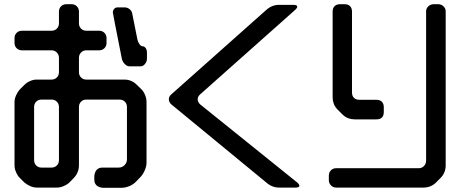

<svg xmlns="http://www.w3.org/2000/svg" viewBox="-20 -787 2224 912"><path d="M142 -26V-279Q142 -294 152 -304Q162 -314 177 -314H225Q240 -314 250 -304Q260 -294 260 -279V-26Q260 -11 250 -1Q240 9 225 9H177Q162 9 152 -1Q142 -11 142 -26ZM559 -507Q562 -494 572.5 -483Q583 -472 595 -472H648Q660 -472 669 -483.5Q678 -495 678 -507V-537Q678 -550 672 -558.5Q666 -567 658 -567Q650 -567 643 -576.5Q636 -586 633 -598L608 -723Q606 -735 595.5 -743.5Q585 -752 571 -752H539Q528 -752 522 -744.5Q516 -737 516 -728Q516 -727 526.5 -671.5Q537 -616 559 -507ZM428 48V66Q428 100 467 105H559Q574 105 595 97Q613 89 625 77Q637 65 649 52Q660 40 668 21Q676 2 676 -15V-303Q676 -319 669 -336Q662 -353 651.5 -363Q641 -373 630 -384Q605 -409 571 -409H390Q375 -409 365 -419Q355 -429 355 -444V-513Q355 -527 365 -537.5Q375 -548 390 -548H451Q466 -548 476 -558Q486 -568 486 -583V-606Q486 -621 476 -631Q466 -641 451 -641H390Q375 -641 365 -651Q355 -661 355 -676V-732Q355 -747 345 -757Q335 -767 320 -767H295Q280 -767 270 -757Q260 -747 260 -732V-676Q260 -661 250 -651Q240 -641 225 -641H84Q69 -641 59 -631Q49 -621 49 -606V-583Q49 -568 59 -558Q69 -548 84 -548H225Q240 -548 250 -537.5Q260 -527 260 -513V-444Q260 -429 250 -419Q240 -409 225 -409H154Q138 -409 123 -402Q107 -395 96 -384Q85 -373 74 -362Q64 -351 56.5 -334.5Q49 -318 49 -303V-2Q49 15 56 30Q63 47 73.5 57.5Q84 68 95 79Q106 89 122.5 96.5Q139 104 154 104H250Q267 104 282 97Q299 90 310 79.5Q321 69 331 58Q355 32 355 -2V-279Q355 -294 365 -304Q375 -314 390 -314H548Q563 -314 573 -304Q583 -294 583 -279V-30Q583 -14 571.5 -2.5Q560 9 544 9H467Q433 9 428 48Z M794 -291 1245 80Q1272 104 1306 104H1383Q1402 104 1402 96Q1402 89 1392 80L931 -291Q919 -302 919 -315Q919 -329 931 -339L1382 -740Q1392 -749 1392 -755Q1392 -764 1373 -764H1306Q1272 -764 1245 -740L794 -339Q782 -329 782 -315Q782 -302 794 -291Z M1577 104H1992Q2027 104 2052 79L2072 59Q2097 34 2097 -1V-733Q2097 -747 2086.5 -757Q2076 -767 2062 -767H2040Q2025 -767 2014.5 -757Q2004 -747 2004 -733V-24Q2004 -9 1994 1.5Q1984 12 1969 12H1577Q1562 12 1552 22Q1542 32 1542 47V69Q1542 83 1552 93.5Q1562 104 1577 104ZM1605 -245Q1619 -231 1634 -225.5Q1649 -220 1665 -220H1768Q1803 -220 1803 -255V-278Q1803 -294 1794 -303.5Q1785 -313 1768 -313H1687Q1671 -313 1661.5 -322Q1652 -331 1652 -348V-732Q1652 -748 1643 -757.5Q1634 -767 1617 -767H1595Q1579 -767 1569.5 -758Q1560 -749 1560 -732V-325Q1560 -309 1565.5 -294Q1571 -279 1585 -265Z"/></svg>

Font: WDXL Lubrifont TC
Style: Regular
Weight: 400
Designer: [WDXL Lubrifont] Copyright 2020-2022 (c) NightFurySL2001, Skr-ZERO; [ZCOOL QingKe HuangYou] Copyright 2018-2022 (c) The 
Version: Version 2.001;hotconv 1.1.1;makeotfexe 2.6.0